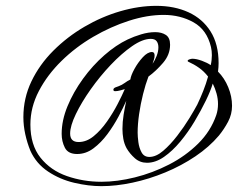

<svg xmlns="http://www.w3.org/2000/svg" viewBox="-20 -555 863 657"><path d="M327 82Q283 82 234 70.5Q185 59 144.5 32Q104 5 84 -39Q73 -66 66.5 -95.5Q60 -125 60 -154Q60 -219 87.5 -276.5Q115 -334 162.5 -381.5Q210 -429 269 -463.5Q328 -498 391.5 -516.5Q455 -535 515 -535Q577 -535 625 -513Q673 -491 700.5 -447.5Q728 -404 728 -339Q728 -332 727.5 -325Q727 -318 726 -310Q748 -288 761 -256.5Q774 -225 774 -193Q774 -164 760.5 -138.5Q747 -113 729 -91Q696 -52 648.5 -20Q601 12 545.5 35Q490 58 433.5 70Q377 82 327 82ZM327 67Q381 67 441.5 52Q502 37 558.5 8Q615 -21 658 -63.5Q701 -106 720 -161Q726 -179 726 -199Q726 -217 721 -235Q716 -253 708 -269Q701 -245 684.5 -211Q668 -177 646 -140Q624 -103 597 -70.5Q570 -38 541 -18Q512 2 483 2Q459 2 441.5 -13.5Q424 -29 413 -48Q405 -63 402 -80Q399 -97 399 -114Q399 -138 403 -162.5Q407 -187 412 -210Q402 -187 385.5 -156Q369 -125 347.5 -96Q326 -67 300 -47.5Q274 -28 244 -28Q213 -28 202 -49.5Q191 -71 191 -97Q191 -143 211 -191.5Q231 -240 264 -285.5Q297 -331 337 -366Q377 -401 417 -420Q438 -430 463 -437.5Q488 -445 511 -445Q533 -445 547.5 -435.5Q562 -426 562 -402Q562 -368 538 -340Q514 -312 488 -293Q478 -267 469.5 -233Q461 -199 456 -164.5Q451 -130 451 -101Q451 -88 453.5 -68.5Q456 -49 464.5 -33.5Q473 -18 491 -18Q514 -18 538.5 -39Q563 -60 586.5 -90.5Q610 -121 628 -150.5Q646 -180 655 -197Q666 -220 675.5 -244Q685 -268 692 -293Q678 -311 661 -323Q644 -335 624 -344Q622 -346 622 -346Q622 -350 628.5 -352Q635 -354 638 -354Q652 -354 671 -347Q690 -340 701 -332Q703 -340 704 -349Q705 -358 705 -366Q705 -381 702 -394Q688 -453 642.5 -478.5Q597 -504 540 -504Q484 -504 421.5 -484Q359 -464 299 -429Q239 -394 190.5 -346.5Q142 -299 113 -243.5Q84 -188 84 -129Q84 -59 118.5 -15.5Q153 28 209 47.5Q265 67 327 67ZM249 -69Q276 -69 300.5 -89Q325 -109 346 -139Q367 -169 382.5 -199Q398 -229 407 -250Q400 -248 391 -245.5Q382 -243 374 -243Q368 -243 368 -248Q368 -253 375 -256Q382 -259 386 -260Q397 -264 406.5 -271Q416 -278 426 -283Q428 -297 440 -319Q452 -341 468.5 -359Q485 -377 500 -377Q509 -377 509 -365Q509 -358 506.5 -350.5Q504 -343 502 -337Q510 -348 516 -363.5Q522 -379 522 -393Q522 -406 516 -414Q510 -422 496 -422Q468 -422 432 -397Q396 -372 359 -333Q322 -294 290.5 -249.5Q259 -205 239.5 -164.5Q220 -124 220 -98Q220 -69 249 -69Z"/></svg>

Font: Beau Rivage
Style: Regular
Weight: 400
Designer: Robert E. Leuschke
Foundry: Robert E. Leuschke
Version: Version 1.010; ttfautohint (v1.8.3)